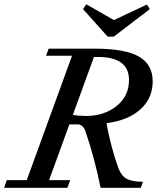

<svg xmlns="http://www.w3.org/2000/svg" viewBox="-44 -895 784 915"><path d="M469.2 -720.2 351.6 -851.6 367.2 -874.5 499 -799.3 656.2 -873.5 669.9 -851.6 498 -720.2ZM-24.4 0 -11.7 -36.6H83.5L299.3 -629.4H175.3L188 -663.1H407.7Q552.2 -663.1 617.9 -625.5Q683.6 -587.9 683.6 -507.3Q683.6 -426.8 625.2 -374Q566.9 -321.3 463.9 -308.1Q472.2 -256.3 488.5 -195.6Q504.9 -134.8 520.5 -93.3Q533.7 -57.6 559.3 -43.2Q585 -28.8 637.2 -28.8L627 0H435.5Q405.3 -147.5 362.8 -270.5Q357.9 -285.2 348.1 -293.7Q338.4 -302.2 327.1 -302.2H286.6L189.9 -36.6H290.5L277.3 0ZM422.9 -623.5H403.8L303.2 -347.7Q332 -342.3 365.2 -342.3Q452.1 -342.3 511.5 -389.6Q570.8 -437 570.8 -513.7Q570.8 -623.5 422.9 -623.5Z"/></svg>

Font: Elstob 8pt Medium
Style: Italic
Weight: 500
Italic angle: -20°
Designer: Peter S. Baker
Version: Version 1.015